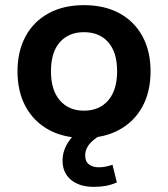

<svg xmlns="http://www.w3.org/2000/svg" viewBox="-20 -526 653 746"><path d="M307 10Q227 10 169 -22Q111 -54 79.5 -112Q48 -170 48 -249Q48 -327 79.5 -385Q111 -443 169 -474.5Q227 -506 306 -506Q386 -506 444 -474.5Q502 -443 533.5 -385Q565 -327 565 -249Q565 -170 533.5 -112Q502 -54 444 -22Q386 10 307 10ZM306 -96Q366 -96 400.5 -136Q435 -176 435 -249Q435 -323 400.5 -362Q366 -401 306 -401Q247 -401 212.5 -362Q178 -323 178 -249Q178 -176 212.5 -136Q247 -96 306 -96ZM345 200Q288 200 255.5 172.5Q223 145 223 98Q223 55 252 16.5Q281 -22 327 -43L370 0Q355 8 341 20Q327 32 319 46.5Q311 61 311 78Q311 102 326 113Q341 124 363 124Q377 124 390 121.5Q403 119 417 114L434 183Q413 192 392 196Q371 200 345 200Z"/></svg>

Font: Nunito Sans 9pt
Style: Bold
Weight: 700
Version: Version 3.101;gftools[0.9.27]